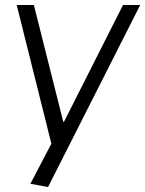

<svg xmlns="http://www.w3.org/2000/svg" viewBox="-20 -560 583 771"><path d="M102 178 202 -13 189 28 47 -540H116L234 -71H237L474 -540H543L173 191Z"/></svg>

Font: Pathway Extreme 28pt Light
Style: Italic
Weight: 300
Italic angle: -8°
Designer: Eduardo Rodriguez Tunni
Foundry: Eduardo Rodriguez Tunni
Version: Version 1.001;gftools[0.9.26]